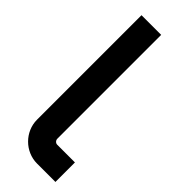

<svg xmlns="http://www.w3.org/2000/svg" viewBox="-254 -800 828 828"><g transform="rotate(45 160.0 -385.5)"><path d="M186 0H298V-119H190C180 -119 172 -128 172 -138V-771H52V-134C52 -61 113 0 186 0Z"/></g></svg>

Font: Orbitron SemiBold
Style: Regular
Weight: 600
Designer: Matt McInerney
Foundry: The League of Moveable Type
Version: Version 2.001